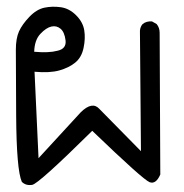

<svg xmlns="http://www.w3.org/2000/svg" viewBox="-20 -337 540 562"><path d="M43.9 195.3Q28.3 160.2 27.3 1Q26.4 -158.2 26.4 -191.4Q26.4 -224.6 35.6 -245.1Q44.9 -265.6 65.9 -287.6Q86.9 -309.6 109.9 -314.5Q132.8 -319.3 157.7 -315.9Q182.6 -312.5 202.6 -292.5Q222.7 -272.5 226.6 -248.5Q230.5 -224.6 224.6 -196.8Q218.8 -168.9 200.2 -153.8Q181.6 -138.7 153.8 -130.9Q126 -123 81.1 -127L92.8 126L216.8 -8.8Q250 -41 270.5 -18.6L392.6 105.5L389.6 -247.1Q390.6 -258.8 397.5 -266.6Q408.2 -275.4 424.8 -274.4L438.5 -266.6Q447.3 -255.9 447.3 -241.2L449.2 173.8Q436.5 203.1 418 196.3Q399.4 189.5 250 45.9Q92.8 201.2 74.2 204.1Q55.7 207 43.9 195.3ZM148.4 -188.5Q174.8 -194.3 171.9 -218.8Q168.9 -243.2 157.2 -252.9Q145.5 -262.7 130.4 -259.3Q115.2 -255.9 98.1 -237.8Q81.1 -219.7 80.1 -185.5Q123 -181.6 148.4 -188.5Z"/></svg>

Font: JasonHandwriting1
Style: Regular
Weight: 400
Version: Version 1.48.20